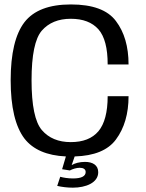

<svg xmlns="http://www.w3.org/2000/svg" viewBox="-20 -700 656 864"><path d="M308 144.5C366 144.5 422 122.5 422 75C422 43 397 28.5 362.5 28.5C338.5 28.5 316 34.5 302.5 43L316 4C404 1.5 466 -24 501.5 -72C539.5 -123 558.5 -188 558.5 -267H464.5C464.5 -195 450.5 -142.5 423 -109.5C395 -76.5 353.5 -60.5 298.5 -60.5C243 -60.5 199.5 -78.5 168.5 -114.5C137.5 -150.5 122 -225.5 122 -339C122 -452 137.5 -526.5 168 -562C199 -597.5 242.5 -615.5 298.5 -615.5C353.5 -615.5 395 -599.5 423 -568C451 -536 464.5 -483.5 464.5 -410H558.5C558.5 -490.5 539.5 -555.5 501.5 -605.5C464 -655.5 396.5 -680 299 -680C201 -680 131.5 -653.5 90 -600C49 -546.5 28 -459.5 28 -339C28 -218 49 -130.5 90 -76.5C128.5 -27 190.5 0 276.5 4L259.5 61.5L294.5 67C307 60.5 324 55 338.5 55C354.5 55 365.5 61 365.5 74C365.5 93 346.5 103 308.5 103C285.5 103 265.5 99.5 251 95.5L237.5 136.5C258.5 141.5 283 144.5 308 144.5Z"/></svg>

Font: Anybody
Style: Regular
Weight: 400
Designer: Tyler Finck
Foundry: Etcetera Type Company
Version: Version 1.110